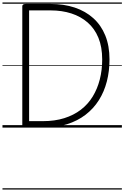

<svg xmlns="http://www.w3.org/2000/svg" viewBox="-20 -1030 1004 1550"><path d="M187 0Q160 0 160 -19V-979Q160 -989 167 -993.5Q174 -998 188 -998H389Q496 -998 583 -969Q670 -940 733 -883.5Q796 -827 830 -743.5Q864 -660 864 -550Q864 -456 842.5 -372.5Q821 -289 778 -221Q735 -153 670.5 -103.5Q606 -54 520.5 -27Q435 0 327 0ZM215 -52H326Q422 -52 498.5 -76Q575 -100 632.5 -144Q690 -188 728 -250Q766 -312 785.5 -388Q805 -464 805 -550Q805 -651 774.5 -725Q744 -799 688 -848Q632 -897 556 -921.5Q480 -946 389 -946H215ZM0 490H964V500H0ZM0 -20H964V0H0ZM0 -505H964V-500H0ZM0 -1010H964V-1000H0Z"/></svg>

Font: Playwrite ES Guides
Style: Regular
Weight: 400
Designer: Veronika Burian, José Scaglione
Foundry: TypeTogether
Version: Version 1.003